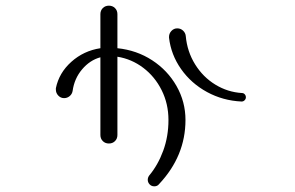

<svg xmlns="http://www.w3.org/2000/svg" viewBox="-20 -616 1040 677"><path d="M501 18Q501 10 506 3Q537 -34 555.5 -84.5Q574 -135 574 -193Q574 -250 550 -298Q526 -346 485 -377Q444 -408 394 -416V-140Q394 -127 385.5 -118.5Q377 -110 364 -110Q351 -110 342.5 -118.5Q334 -127 334 -140V-414Q297 -404 269.5 -371.5Q242 -339 236 -295Q234 -284 225.5 -277Q217 -270 206 -270Q194 -270 185.5 -279Q177 -288 177 -300V-305Q188 -359 231.5 -398Q275 -437 334 -446V-566Q334 -579 342.5 -587.5Q351 -596 364 -596Q377 -596 385.5 -587.5Q394 -579 394 -566V-446Q462 -439 516.5 -403.5Q571 -368 602.5 -312.5Q634 -257 634 -193Q634 -66 541 33Q535 41 524 41Q514 41 507.5 34Q501 27 501 18ZM576 -483V-486Q576 -498 584.5 -507Q593 -516 605 -516Q617 -516 625.5 -508Q634 -500 635 -489Q640 -434 668 -389Q696 -344 739.5 -317.5Q783 -291 833 -288Q839 -288 843 -283.5Q847 -279 847 -273Q847 -267 842.5 -262.5Q838 -258 832 -258Q766 -261 710 -291.5Q654 -322 618.5 -372.5Q583 -423 576 -483Z"/></svg>

Font: GL-CurulMinamoto Light
Style: Regular
Weight: 300
Designer: Eunice (kana); Ryoko NISHIZUKA 西塚涼子 (ideographs); Frank Grießhammer (Latin, Greek & Cyrillic); Wenlong ZHANG
Foundry: Gutenberg Labo; Adobe
Version: Version 1.002